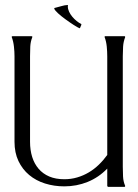

<svg xmlns="http://www.w3.org/2000/svg" viewBox="-20 -729 540 749"><path d="M231 -2Q190.9 -2 155.5 -13.2Q120.1 -24.4 93.8 -46.4Q67.4 -68.4 52 -100.8Q36.6 -133.3 36.6 -175.8V-509.3Q36.6 -526.9 34.4 -547.1Q32.2 -567.4 25.9 -584V-586.9Q26.4 -586.9 27.6 -587.4Q28.8 -587.9 29.3 -587.9H103.5L105 -586.9H106V-584Q99.1 -566.9 98.1 -547.4Q97.2 -527.8 97.2 -509.3V-175.8Q97.2 -143.6 105.5 -116.9Q113.8 -90.3 130.4 -70.8Q147 -51.3 172.1 -40.5Q197.3 -29.8 231 -29.8Q257.3 -29.8 281.2 -36.9Q305.2 -43.9 326.2 -56.4Q347.2 -68.8 365.2 -86.2Q383.3 -103.5 398.4 -124.5V-509.3Q398.4 -526.9 396.5 -547.1Q394.5 -567.4 388.2 -584V-586.9L390.1 -587.9H465.8L467.8 -586.9L468.3 -584Q461.4 -566.4 460.2 -547.1Q459 -527.8 459 -509.3V-78.6Q459 -60.1 460 -40.5Q460.9 -21 468.3 -3.9L467.8 -1L465.8 0H401.4L398.4 -2.9V-71.3Q364.7 -36.6 321.8 -19.3Q278.8 -2 231 -2ZM245.1 -708.5Q245.1 -707.5 244.9 -706.1Q244.6 -704.6 244.6 -703.6Q244.6 -693.8 249.5 -683.3Q254.4 -672.9 262 -663.8Q269.5 -654.8 278.8 -647.2Q288.1 -639.6 296.4 -635.7L297.4 -634.3V-632.3L292 -619.6L290.5 -618.7Q283.2 -621.6 267.6 -631.6Q252 -641.6 235.6 -653.6Q219.2 -665.5 206.3 -677.2Q193.4 -689 191.4 -695.8L192.4 -697.8Q204.6 -700.7 218.3 -704.8Q231.9 -709 244.1 -709.5Z"/></svg>

Font: CAT Linz
Style: Regular
Weight: 400
Designer: Peter Wiegel
Foundry: Peter Wiegel
Version: Version 1.08